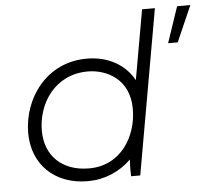

<svg xmlns="http://www.w3.org/2000/svg" viewBox="-52 -776 913 836"><g transform="rotate(-5 405.0 -357.5)"><path d="M488 0H528L655 -720H599L545 -415C508 -483 435 -527 340 -527C162 -527 58 -376 58 -226C58 -91 152 5 299 5C371 5 438 -23 489 -73C487 -44 487 -15 488 0ZM340 -471C418 -471 521 -425 521 -292C521 -172 449 -50 309 -50C192 -50 118 -121 118 -231C118 -351 196 -471 340 -471ZM699 -563H741L810 -720H752Z"/></g></svg>

Font: Fixel Display Light
Style: Italic
Weight: 300
Italic angle: -10°
Designer: AlfaBravo + MacPaw
Foundry: Kyrylo Tkachov, Marchela Mozhyna, Serhii Makarenko, Maria Weinstein, Zakhar Kryvoshyya
Version: Version 1.210;Glyphs 3.2 (3217)